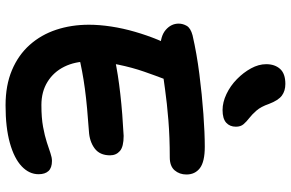

<svg xmlns="http://www.w3.org/2000/svg" viewBox="-198 -842 1047 691"><g transform="rotate(90 325.5 -496.5)"><path d="M359 7Q287 7 232.5 -16Q178 -39 141.5 -80Q105 -121 87 -175.5Q69 -230 69 -293Q69 -331 75.5 -373.5Q82 -416 94.5 -459Q107 -502 123 -541Q137 -578 161.5 -600Q186 -622 218 -622Q236 -622 248 -616Q260 -610 265 -597.5Q270 -585 265 -566Q253 -535 238 -492Q223 -449 212.5 -398Q202 -347 201 -293Q201 -243 220 -204.5Q239 -166 274.5 -144Q310 -122 358 -122Q404 -122 436.5 -128Q469 -134 492 -141.5Q515 -149 531 -154.5Q547 -160 559 -160Q584 -160 595.5 -147.5Q607 -135 607 -112Q607 -78 578.5 -51Q550 -24 494.5 -8.5Q439 7 359 7ZM183 -257Q161 -252 148 -260Q135 -268 130 -284Q125 -300 125 -318Q125 -342 143 -360.5Q161 -379 191 -386Q219 -392 251 -397Q283 -402 318.5 -406Q354 -410 392 -413Q430 -416 469 -418Q508 -418 523.5 -404.5Q539 -391 539 -369Q539 -332 514 -313.5Q489 -295 452 -293Q410 -290 371.5 -286.5Q333 -283 299.5 -278.5Q266 -274 237 -268.5Q208 -263 183 -257ZM154 -550Q110 -550 87.5 -569.5Q65 -589 65 -616Q65 -631 73 -645Q81 -659 107 -666Q172 -681 246.5 -690.5Q321 -700 390 -705Q459 -710 508 -710Q562 -710 585 -692.5Q608 -675 608 -644Q608 -619 593 -601.5Q578 -584 546 -584Q474 -584 412.5 -579Q351 -574 301.5 -567Q252 -560 214.5 -555Q177 -550 154 -550ZM376 -774Q348 -774 318.5 -788Q289 -802 265 -825.5Q241 -849 226 -876.5Q211 -904 211 -931Q211 -962 228 -981Q245 -1000 282 -1000Q307 -1000 324 -987.5Q341 -975 354 -941Q364 -912 378 -896Q392 -880 405 -870Q418 -860 427 -849.5Q436 -839 436 -822Q436 -800 421.5 -787Q407 -774 376 -774Z"/></g></svg>

Font: Shantell Sans SemiBold
Style: Regular
Weight: 600
Designer: Stephen Nixon, Anya Danilova, Shantell Martin
Foundry: Arrow Type
Version: Version 1.011;[c5ecc13dd]